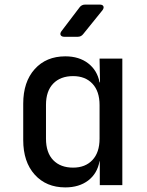

<svg xmlns="http://www.w3.org/2000/svg" viewBox="-20 -805 640 835"><path d="M260 -645Q248 -645 244 -652Q240 -659 247 -669L326 -773Q335 -785 350 -785H414Q426 -785 429.5 -778Q433 -771 426 -761L342 -657Q333 -645 318 -645ZM264 10Q181 10 131 -45.5Q81 -101 81 -196V-354Q81 -449 131 -504.5Q181 -560 264 -560Q324 -560 363.5 -529.5Q403 -499 413 -447H415L413 -550H512V0H414V-104H413Q403 -50 363.5 -20Q324 10 264 10ZM298 -76Q351 -76 382 -109Q413 -142 413 -202V-348Q413 -408 382 -441Q351 -474 298 -474Q243 -474 211.5 -441.5Q180 -409 180 -349V-202Q180 -141 211.5 -108.5Q243 -76 298 -76Z"/></svg>

Font: Pitagon Sans Mono Medium
Style: Regular
Weight: 500
Monospace: yes
Designer: Travis Tran
Foundry: Pitagon
Version: Version 1.001; ttfautohint (v1.8.4.7-5d5b);gftools[0.9.26]